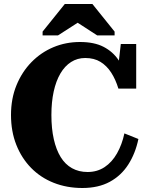

<svg xmlns="http://www.w3.org/2000/svg" viewBox="-20 -930 740 960"><path d="M406 -640Q367 -640 335.5 -620Q304 -600 282 -562.5Q260 -525 248.5 -472.5Q237 -420 237 -355Q237 -287 249 -234Q261 -181 283.5 -144.5Q306 -108 340 -89Q374 -70 418 -70Q466 -70 503 -94.5Q540 -119 565 -163Q590 -207 602 -263L672 -235Q657 -163 621.5 -107.5Q586 -52 529 -21Q472 10 392 10Q314 10 248.5 -16Q183 -42 135.5 -90.5Q88 -139 61.5 -206Q35 -273 35 -355Q35 -437 62.5 -504Q90 -571 137.5 -619.5Q185 -668 247 -694Q309 -720 380 -720Q451 -720 497.5 -696Q544 -672 572.5 -630Q601 -588 617 -534L565 -544L584 -710H661V-487H572Q558 -533 536 -567Q514 -601 482.5 -620.5Q451 -640 406 -640ZM442 -910H304L193 -772V-753H270L413 -845H324L466 -753H553V-772Z"/></svg>

Font: Roboto Serif 36pt
Style: Bold
Weight: 700
Version: Version 1.008